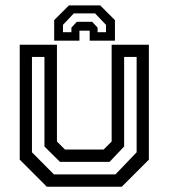

<svg xmlns="http://www.w3.org/2000/svg" viewBox="-20 -710 641 730"><path d="M158 0 55 -103V-540H196.5V-172L227 -141.5H374L404.5 -172V-540H546V-103L443 0ZM185 -47H419L499.5 -131V-493.5H452V-153L396.5 -94.5H208L149 -153V-493.5H101.5V-131ZM361 -689.5 417 -633.5V-555.5H321V-593.5H282V-555.5H186V-633.5L242 -689.5ZM341.5 -659H260.5L219.5 -615.5V-587.5H251.5V-605L272 -627H330.5L351 -605V-587.5H383V-615.5Z"/></svg>

Font: Tourney Thin Medium
Style: Regular
Weight: 500
Version: Version 1.015